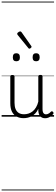

<svg xmlns="http://www.w3.org/2000/svg" viewBox="-20 -1438 686 2366"><path d="M270 18Q222 18 185 -1.5Q148 -21 127.5 -61.5Q107 -102 107 -166V-496Q107 -505 113 -509.5Q119 -514 132 -514Q146 -514 152.5 -509.5Q159 -505 159 -496V-171Q159 -127 171.5 -95.5Q184 -64 210 -47Q236 -30 277 -30Q306 -30 333 -39Q360 -48 383 -66.5Q406 -85 424 -115Q442 -145 452 -186V-496Q452 -506 458.5 -510.5Q465 -515 479 -515Q492 -515 498 -510.5Q504 -506 504 -496V-93Q504 -73 508.5 -58.5Q513 -44 523 -36.5Q533 -29 547 -29Q557 -29 567 -32.5Q577 -36 587 -43Q597 -50 607 -61Q613 -67 620 -66.5Q627 -66 633 -59Q638 -54 639.5 -47Q641 -40 636 -34Q625 -19 609 -7Q593 5 575 12Q557 19 537 19Q517 19 502 13Q487 7 476 -5Q465 -17 459 -35Q453 -53 452 -76V-97Q437 -63 415.5 -41Q394 -19 370 -6Q346 7 320.5 12.5Q295 18 270 18ZM181 -683Q159 -683 148.5 -695Q138 -707 138 -732Q138 -757 148.5 -769.5Q159 -782 181 -782Q203 -782 214 -769.5Q225 -757 225 -732Q226 -707 214.5 -695Q203 -683 181 -683ZM425 -683Q403 -683 392.5 -695Q382 -707 382 -732Q382 -757 392.5 -769.5Q403 -782 425 -782Q447 -782 458 -769.5Q469 -757 469 -732Q469 -707 458 -695Q447 -683 425 -683ZM342 -838Q339 -838 335.5 -839.5Q332 -841 329 -846L198 -1007Q195 -1012 193.5 -1014.5Q192 -1017 192 -1022Q192 -1028 198.5 -1035Q205 -1042 213.5 -1046.5Q222 -1051 228 -1051Q238 -1051 245 -1042L364 -873Q367 -869 368 -866Q369 -863 369 -861Q369 -854 359 -846Q349 -838 342 -838ZM0 898H646V908H0ZM0 -20H646V0H0ZM0 -505H646V-500H0ZM0 -1418H646V-1408H0Z"/></svg>

Font: Playwrite FR Trad Guides
Style: Regular
Weight: 400
Designer: Veronika Burian, José Scaglione
Foundry: TypeTogether
Version: Version 1.003